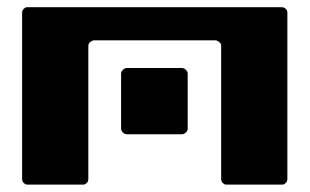

<svg xmlns="http://www.w3.org/2000/svg" viewBox="-20 -501 841 521"><path d="M308.6 -301.8Q308.6 -306.6 313.5 -311.5Q318.4 -316.4 324.2 -316.4Q361.3 -316.4 399.4 -316.4Q436.5 -316.4 473.6 -316.4Q479.5 -316.4 484.4 -311.5Q489.3 -306.6 489.3 -301.8Q489.3 -263.7 489.3 -226.6Q489.3 -188.5 489.3 -151.4Q489.3 -146.5 484.4 -141.6Q479.5 -136.7 473.6 -136.7Q436.5 -136.7 399.4 -136.7Q361.3 -136.7 324.2 -136.7Q318.4 -136.7 313.5 -141.6Q308.6 -146.5 308.6 -151.4Q308.6 -188.5 308.6 -226.6Q308.6 -263.7 308.6 -301.8ZM40 -465.8Q40 -469.7 41 -471.7Q42 -474.6 43.9 -476.6Q46.9 -478.5 48.8 -480.5Q51.8 -481.4 54.7 -481.4Q227.5 -481.4 399.4 -481.4Q572.3 -481.4 744.1 -481.4Q748 -481.4 750 -480.5Q752.9 -479.5 755.9 -476.6Q757.8 -474.6 758.8 -471.7Q759.8 -469.7 759.8 -465.8Q759.8 -353.5 759.8 -241.2Q759.8 -127.9 759.8 -15.6Q759.8 -12.7 758.8 -9.8Q757.8 -6.8 755.9 -4.9Q752.9 -2.9 751 -1Q748 0 745.1 0Q707 0 669.9 0Q632.8 0 594.7 0Q591.8 0 588.9 -1Q586.9 -2.9 584 -4.9Q582 -6.8 581.1 -9.8Q580.1 -12.7 580.1 -15.6Q580.1 -105.5 580.1 -195.3Q580.1 -286.1 580.1 -376Q580.1 -378.9 579.1 -381.8Q578.1 -384.8 575.2 -386.7Q573.2 -388.7 570.3 -389.6Q568.4 -391.6 565.4 -391.6Q482.4 -391.6 400.4 -391.6Q317.4 -391.6 235.4 -391.6Q231.4 -391.6 229.5 -389.6Q226.6 -388.7 224.6 -386.7Q221.7 -384.8 220.7 -381.8Q219.7 -378.9 219.7 -376Q219.7 -286.1 219.7 -195.3Q219.7 -105.5 219.7 -15.6Q219.7 -12.7 218.8 -9.8Q217.8 -6.8 215.8 -4.9Q213.9 -2.9 210.9 -1Q208 0 205.1 0Q168 0 129.9 0Q92.8 0 54.7 0Q51.8 0 48.8 -1Q46.9 -2.9 43.9 -4.9Q42 -6.8 41 -9.8Q40 -12.7 40 -15.6Q40 -127.9 40 -241.2Q40 -353.5 40 -465.8Z"/></svg>

Font: pil love
Style: regular
Weight: 400
Designer: pierpaolo belleggia, riccardo antolini, manuela ilari
Foundry: pil communication
Version: Version 1.2